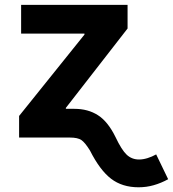

<svg xmlns="http://www.w3.org/2000/svg" viewBox="-20 -566 712 790"><path d="M58.6 0V-88.9L327.6 -423.8V-427.7H66.9V-545.9H504.9V-448.7L251 -122.1V-118.2H286.1Q342.3 -118.2 383.3 -91.8Q424.3 -65.4 455.1 -2.4Q480.5 51.3 501.5 70.8Q522.5 90.3 552.2 90.3Q568.4 90.3 586.7 84.7Q605 79.1 622.6 69.3L671.9 171.4Q642.6 187.5 612.5 196Q582.5 204.6 550.3 204.6Q482.9 204.6 437 169.4Q391.1 134.3 350.1 53.2Q329.6 20 314.5 10Q299.3 0 268.1 0Z"/></svg>

Font: Inter-Bold
Style: Bold
Weight: 700
Designer: Rasmus Andersson
Foundry: rsms
Version: Version 4.000;git-a52131595